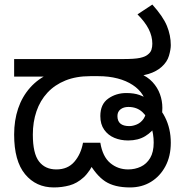

<svg xmlns="http://www.w3.org/2000/svg" viewBox="-20 -810 808 842"><path d="M216 12Q138 12 90 -46Q42 -104 42 -220Q42 -282 59.5 -334Q77 -386 112 -425.5Q147 -465 197 -487L212 -474H42V-551H518Q571 -551 593.5 -556Q616 -561 626 -569Q640 -579 644 -591.5Q648 -604 648 -618Q648 -651 632 -682.5Q616 -714 583 -747L648 -790Q695 -738 712 -696.5Q729 -655 729 -612Q729 -593 721 -565.5Q713 -538 688 -516Q678 -507 663.5 -499Q649 -491 631 -485.5Q613 -480 589 -477L592 -488Q627 -474 649 -450Q671 -426 681.5 -397Q692 -368 692 -337Q692 -319 689.5 -305Q687 -291 679 -275Q677 -271 672 -268Q667 -265 665 -261Q648 -232 617 -213Q586 -194 542 -194Q509 -194 481.5 -205.5Q454 -217 437 -241Q420 -265 420 -301Q420 -353 454.5 -377.5Q489 -402 534 -402Q568 -402 591.5 -393.5Q615 -385 633 -372Q678 -347 703.5 -296.5Q729 -246 729 -184Q729 -125 705.5 -81Q682 -37 642 -12.5Q602 12 550 12Q482 12 441.5 -14.5Q401 -41 366 -104L398 -109Q375 -58 346.5 -32Q318 -6 285 3Q252 12 216 12ZM227 -67Q277 -67 306 -100.5Q335 -134 344 -184H420Q430 -123 463.5 -95Q497 -67 542 -67Q572 -67 597.5 -79Q623 -91 638.5 -117Q654 -143 654 -185Q654 -223 642 -258.5Q630 -294 605.5 -317.5Q581 -341 543 -341Q522 -341 508.5 -330.5Q495 -320 495 -301Q495 -279 508 -268Q521 -257 547 -257Q563 -257 580.5 -264.5Q598 -272 610 -289.5Q622 -307 622 -337Q622 -367 606.5 -392.5Q591 -418 562.5 -437Q534 -456 495.5 -466Q457 -476 411 -476H376Q314 -476 267 -457Q220 -438 188 -403.5Q156 -369 140 -322Q124 -275 124 -220Q124 -137 151 -102Q178 -67 227 -67Z"/></svg>

Font: ukannada05
Style: Book
Weight: 400
Designer: Jelle Bosma - Monotype Design Team
Foundry: Monotype Imaging Inc.
Version: Version 2.003